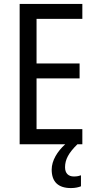

<svg xmlns="http://www.w3.org/2000/svg" viewBox="-20 -734 488 977"><path d="M311 117C311 78 329 44 374 0H399V-77H166V-335H385V-411H166V-638H399V-714H80V0H312C272 36 243 83 243 129C243 190 275 223 341 223C363 223 379 219 392 214V158C384 161 373 164 356 164C328 164 311 148 311 117Z"/></svg>

Font: Noto Sans Lao UI Cond
Style: Regular
Weight: 400
Width: 3
Designer: Monotype Design Team
Foundry: Monotype Imaging Inc.
Version: Version 2.000